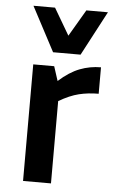

<svg xmlns="http://www.w3.org/2000/svg" viewBox="-57 -865 551 904"><g transform="rotate(5 218.5 -413.0)"><path d="M64 0ZM406 -440Q357 -440 313.5 -429.5Q270 -419 219 -389V0H87V-551H186L208 -483Q258 -528 306 -546.5Q354 -565 406 -565ZM416 -826 305 -616H175L64 -826H166L240 -700L314 -826Z"/></g></svg>

Font: MartelSansBold
Style: Bold
Weight: 700
Designer: Dan Reynolds and Mathieu Réguer
Foundry: Dan Reynolds and Mathieu Réguer
Version: Version 1.002; ttfautohint (v1.1) -l 5 -r 5 -G 72 -x 0 -D la